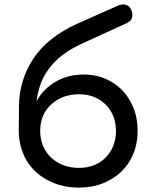

<svg xmlns="http://www.w3.org/2000/svg" viewBox="-20 -850 708 874"><path d="M339.8 3.9Q259.8 3.9 198.2 -29.3Q135.7 -61.5 100.6 -120.1Q66.4 -178.7 65.4 -253.9Q81.1 -253.9 114.3 -253.9Q114.3 -330.1 145.5 -387.7Q176.8 -445.3 232.4 -477.5Q288.1 -510.7 360.4 -510.7Q431.6 -510.7 487.3 -477.5Q543 -445.3 574.2 -386.7Q606.4 -330.1 606.4 -253.9Q606.4 -178.7 572.3 -120.1Q538.1 -61.5 477.5 -29.3Q418 3.9 339.8 3.9ZM339.8 -85.9Q389.6 -85.9 427.7 -107.4Q464.8 -128.9 486.3 -167Q507.8 -205.1 507.8 -253.9Q507.8 -302.7 486.3 -340.8Q464.8 -377.9 426.8 -399.4Q389.6 -420.9 339.8 -420.9Q288.1 -420.9 248 -399.4Q208 -377.9 184.6 -339.8Q163.1 -302.7 163.1 -253.9Q163.1 -205.1 185.5 -167Q208 -128.9 248 -107.4Q288.1 -85.9 339.8 -85.9ZM65.4 -253.9Q65.4 -282.2 66.4 -367.2Q67.4 -485.4 131.8 -583Q196.3 -680.7 332 -742.2Q394.5 -769.5 518.6 -825.2Q531.2 -830.1 542 -830.1Q548.8 -830.1 554.7 -827.1Q571.3 -822.3 578.1 -803.7Q585 -785.2 581.1 -769.5Q578.1 -753.9 551.8 -742.2Q484.4 -710.9 348.6 -649.4Q279.3 -617.2 234.4 -573.2Q189.5 -529.3 167 -473.6Q146.5 -419.9 143.6 -357.4Q143.6 -322.3 141.6 -253.9Q123 -253.9 65.4 -253.9Z"/></svg>

Font: Abed
Style: Bold
Weight: 700
Designer: Johan Aakerlund
Version: Version 3.105